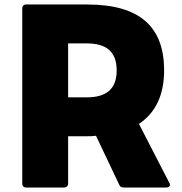

<svg xmlns="http://www.w3.org/2000/svg" viewBox="-20 -792 808 854"><path d="M96 42H265C276 42 283 35 283 24V-186H368C381 -186 395 -186 407 -188L510 29C513 38 520 42 530 42H720C729 42 736 37 736 30C736 27 735 24 733 21L598 -241C674 -291 710 -373 710 -479C710 -671 604 -772 368 -772H96C85 -772 79 -765 79 -754V24C79 35 85 42 96 42ZM365 -359H283V-599H365C450 -599 499 -565 499 -479C499 -393 450 -359 365 -359Z"/></svg>

Font: LINE Seed JP_OTF ExtraBold
Style: Regular
Weight: 800
Designer: LY Corporation & Fontrix & Fontworks
Version: Version 1.013